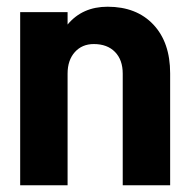

<svg xmlns="http://www.w3.org/2000/svg" viewBox="-20 -551 556 571"><path d="M486 0H345V-332Q345 -373 322 -396.5Q299 -420 259 -420Q224 -420 202.5 -396Q181 -372 181 -332V0H40V-515H181V-478Q225 -531 300 -531Q386 -531 436 -478Q486 -425 486 -333Z"/></svg>

Font: Akshar SemiBold
Style: Regular
Weight: 600
Designer: Tall Chai
Foundry: Tall Chai
Version: Version 1.000